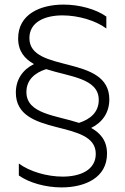

<svg xmlns="http://www.w3.org/2000/svg" viewBox="-20 -718 545 836"><path d="M62 -6V46C107 78 179 98 248 98C350 98 446 56 446 -49C446 -105 418 -138 377 -161C426 -185 456 -228 456 -285C456 -483 108 -397 108 -552C108 -622 175 -651 252 -651C320 -651 396 -629 443 -594V-646C398 -678 326 -698 257 -698C155 -698 59 -656 59 -551C59 -495 87 -462 128 -439C79 -415 49 -372 49 -315C49 -117 397 -203 397 -48C397 22 330 51 253 51C185 51 109 29 62 -6ZM95 -317C95 -370 131 -401 181 -417C282 -384 410 -378 410 -283C410 -230 374 -199 324 -183C223 -216 95 -222 95 -317Z"/></svg>

Font: Chess Sans Light
Style: Regular
Weight: 300
Designer: Wolf Bōese
Foundry: Wolf Bōese
Version: Version 7.223;Glyphs 3.3 (3306)